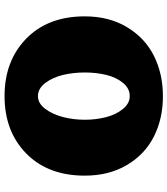

<svg xmlns="http://www.w3.org/2000/svg" viewBox="34 -765 737 845"><g transform="rotate(-90 402.5 -342.5)"><path d="M402 -140Q436 -140 460.5 -170Q485 -200 495.5 -244Q506 -288 506 -338Q506 -389 495 -434.5Q484 -480 459.5 -512Q435 -544 402 -544Q370 -544 346 -512Q322 -480 310 -434Q298 -388 298 -338Q298 -288 309.5 -244Q321 -200 345.5 -170Q370 -140 402 -140ZM52 -338Q52 -500 149.5 -595.5Q247 -691 402 -691Q557 -691 655 -595.5Q753 -500 753 -338Q753 -231 705.5 -152Q658 -73 579 -33.5Q500 6 401.5 6Q303 6 224.5 -33.5Q146 -73 99 -152Q52 -231 52 -338Z"/></g></svg>

Font: Coiny 2.0
Style: Regular
Weight: 400
Version: Version 1.001 July 11, 2018